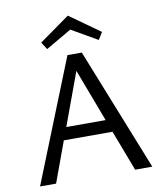

<svg xmlns="http://www.w3.org/2000/svg" viewBox="-93 -939 866 1014"><g transform="rotate(-10 340.0 -431.5)"><path d="M340 -788 202 -708 177 -747 340 -863 503 -747 479 -708ZM549 0 466 -218H205L125 0H39L302 -658H379L641 0ZM230 -285H441L334 -568Z"/></g></svg>

Font: EauTest Medium
Style: Regular
Weight: 500
Designer: Christian Thalmann (Catharsis Fonts)
Version: Version 0.001;PS 000.001;hotconv 1.0.88;makeotf.lib2.5.64775